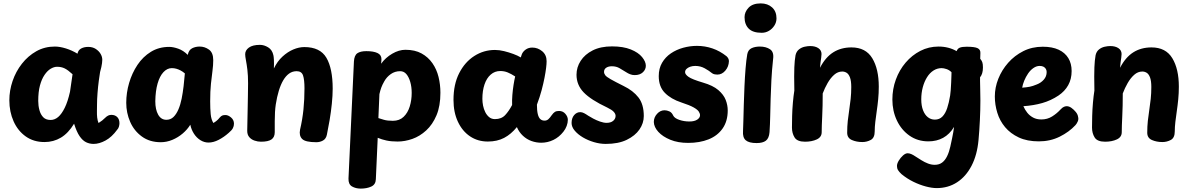

<svg xmlns="http://www.w3.org/2000/svg" viewBox="-20 -828 7010 1130"><path d="M531 19Q507 19 486.5 9Q466 -1 448.5 -26.5Q431 -52 416 -100Q382 -44 338.5 -18Q295 8 242 8Q178 8 131.5 -25Q85 -58 60 -114Q35 -170 35 -238Q35 -295 54 -351Q73 -407 109 -453Q145 -499 194 -526.5Q243 -554 303 -554Q332 -554 367.5 -543Q403 -532 436 -512Q440 -533 457.5 -542.5Q475 -552 499 -552Q525 -552 543.5 -540Q562 -528 572 -511Q582 -494 582 -476Q582 -467 580.5 -456.5Q579 -446 576.5 -433.5Q574 -421 569 -404Q566 -387 561.5 -353Q557 -319 554 -280.5Q551 -242 551 -213Q551 -194 550.5 -174Q550 -154 552 -136Q554 -118 560 -104Q574 -113 581.5 -119Q589 -125 596 -132Q608 -144 617 -148Q626 -152 635 -152Q657 -152 670 -139Q683 -126 683 -103Q683 -94 680 -83Q677 -72 670 -65Q638 -21 601 -1Q564 19 531 19ZM278 -122Q302 -122 322.5 -139.5Q343 -157 361 -193.5Q379 -230 392 -288L407 -391Q380 -416 360.5 -425.5Q341 -435 316 -435Q298 -435 278.5 -423.5Q259 -412 242 -387Q225 -362 215 -324.5Q205 -287 205 -234Q205 -206 212 -180Q219 -154 234.5 -138Q250 -122 278 -122Z M723 -223Q723 -282 740 -340Q757 -398 789 -446Q821 -494 868 -523Q915 -552 976 -552Q999 -552 1029 -541.5Q1059 -531 1085 -505Q1091 -534 1111 -544Q1131 -554 1155 -554Q1185 -554 1210 -536Q1235 -518 1235 -474Q1235 -444 1230.5 -411Q1226 -378 1221.5 -335Q1217 -292 1217 -231Q1217 -189 1220 -156.5Q1223 -124 1236 -104Q1245 -110 1251.5 -114.5Q1258 -119 1263 -124.5Q1268 -130 1274 -137Q1281 -145 1288 -148Q1295 -151 1307 -151Q1323 -151 1340 -136.5Q1357 -122 1357 -100Q1357 -86 1350.5 -73.5Q1344 -61 1326 -46Q1298 -21 1267 -5Q1236 11 1207 11Q1182 11 1159.5 -3Q1137 -17 1121.5 -41Q1106 -65 1100 -94Q1083 -66 1055.5 -42.5Q1028 -19 994.5 -5Q961 9 926 9Q861 9 815 -24.5Q769 -58 746 -111Q723 -164 723 -223ZM894 -232Q894 -183 911 -153Q928 -123 959 -123Q984 -123 1001 -139.5Q1018 -156 1030 -184Q1042 -212 1049 -247Q1056 -282 1060.5 -320.5Q1065 -359 1068 -396Q1055 -407 1042.5 -413.5Q1030 -420 1017.5 -423.5Q1005 -427 991 -427Q964 -427 942 -403.5Q920 -380 907.5 -336.5Q895 -293 894 -232Z M1440 -338Q1440 -384 1436 -417Q1432 -450 1427.5 -473Q1423 -496 1423 -509Q1423 -532 1445 -548Q1467 -564 1510 -564Q1534 -564 1558 -549.5Q1582 -535 1589 -503Q1591 -495 1592 -476Q1593 -457 1592 -425Q1612 -467 1642.5 -495Q1673 -523 1706.5 -537Q1740 -551 1771 -551Q1864 -551 1901 -488Q1938 -425 1938 -306Q1938 -266 1933 -217.5Q1928 -169 1920 -121.5Q1912 -74 1904 -36Q1899 -11 1881 -1Q1863 9 1842 9Q1777 9 1758 -10.5Q1739 -30 1746 -65Q1760 -125 1766 -184Q1772 -243 1772 -308Q1772 -359 1763.5 -384Q1755 -409 1726 -409Q1701 -409 1681.5 -395Q1662 -381 1647 -355.5Q1632 -330 1621 -294Q1610 -258 1603 -213Q1600 -193 1598.5 -168.5Q1597 -144 1597 -114.5Q1597 -85 1597 -50Q1597 -21 1578 -7.5Q1559 6 1516 6Q1497 6 1478 -0.5Q1459 -7 1447 -21Q1435 -35 1435 -58Q1435 -75 1436 -108Q1437 -141 1437.5 -181Q1438 -221 1439 -262Q1440 -303 1440 -338Z M2063 -466Q2065 -502 2083 -514.5Q2101 -527 2136 -527Q2178 -527 2201.5 -516Q2225 -505 2225 -480Q2225 -476 2224.5 -469.5Q2224 -463 2223 -453Q2249 -489 2288.5 -512Q2328 -535 2366 -535Q2422 -535 2461 -513.5Q2500 -492 2525 -456Q2550 -420 2561 -375Q2572 -330 2572 -282Q2572 -204 2549 -149.5Q2526 -95 2488.5 -60.5Q2451 -26 2407 -10.5Q2363 5 2320 5Q2282 5 2254.5 -1Q2227 -7 2203 -17L2192 227Q2191 258 2165 270Q2139 282 2103 282Q2074 282 2052 269.5Q2030 257 2031 223ZM2207 -133Q2219 -129 2239.5 -123Q2260 -117 2292 -117Q2331 -117 2355.5 -140.5Q2380 -164 2391.5 -201.5Q2403 -239 2403 -281Q2403 -317 2394.5 -346Q2386 -375 2371.5 -392Q2357 -409 2335 -409Q2304 -409 2280 -392Q2256 -375 2242 -350Q2230 -329 2224 -312.5Q2218 -296 2213 -274Q2211 -240 2210 -203.5Q2209 -167 2207 -133Z M2649 -240Q2649 -332 2682.5 -397.5Q2716 -463 2771.5 -498.5Q2827 -534 2893 -534Q2919 -534 2947 -527Q2975 -520 3001 -510.5Q3027 -501 3045 -490L3051 -508Q3057 -524 3073.5 -536Q3090 -548 3113 -548Q3145 -548 3171 -526.5Q3197 -505 3197 -468Q3197 -452 3194 -427.5Q3191 -403 3184.5 -369.5Q3178 -336 3167.5 -296.5Q3157 -257 3140 -212Q3140 -178 3145 -157Q3150 -136 3160 -127Q3170 -118 3185 -118Q3198 -118 3207.5 -126.5Q3217 -135 3227 -150Q3237 -164 3246 -169.5Q3255 -175 3270 -175Q3293 -175 3307.5 -158Q3322 -141 3322 -123Q3322 -105 3315 -86.5Q3308 -68 3296 -53Q3271 -21 3237 -4.5Q3203 12 3165 12Q3136 12 3108 2Q3080 -8 3057.5 -29Q3035 -50 3022 -80Q2988 -38 2947 -16.5Q2906 5 2851 5Q2792 5 2746.5 -25.5Q2701 -56 2675 -111.5Q2649 -167 2649 -240ZM2819 -246Q2819 -227 2823 -206.5Q2827 -186 2836 -168Q2845 -150 2859 -138.5Q2873 -127 2893 -127Q2931 -127 2953 -150.5Q2975 -174 2994 -210Q2993 -239 2995.5 -269.5Q2998 -300 3002.5 -328.5Q3007 -357 3012 -378Q2989 -393 2968.5 -401.5Q2948 -410 2924 -410Q2892 -410 2868 -389Q2844 -368 2831.5 -331Q2819 -294 2819 -246Z M3781 -441Q3781 -419 3763.5 -402.5Q3746 -386 3715 -386Q3701 -386 3688.5 -391Q3676 -396 3667 -402Q3646 -415 3626.5 -426.5Q3607 -438 3581 -438Q3561 -438 3548 -429.5Q3535 -421 3535 -405Q3535 -395 3542 -385.5Q3549 -376 3573.5 -362Q3598 -348 3650 -322Q3706 -295 3737.5 -254.5Q3769 -214 3769 -145Q3769 -103 3743.5 -66Q3718 -29 3668.5 -5Q3619 19 3545 19Q3511 19 3475.5 8.5Q3440 -2 3410.5 -19.5Q3381 -37 3362.5 -59Q3344 -81 3344 -104Q3344 -133 3359 -150.5Q3374 -168 3395 -168Q3406 -168 3417.5 -162Q3429 -156 3442 -147Q3453 -140 3471.5 -130Q3490 -120 3511.5 -112.5Q3533 -105 3550 -105Q3575 -105 3589 -117Q3603 -129 3603 -146Q3603 -158 3592 -170Q3581 -182 3554 -195Q3458 -240 3415.5 -284Q3373 -328 3373 -388Q3373 -432 3397.5 -470Q3422 -508 3468.5 -531.5Q3515 -555 3582 -555Q3648 -555 3692.5 -537Q3737 -519 3759 -492Q3781 -465 3781 -441Z M4256 -497Q4270 -484 4270 -468Q4269 -436 4249 -412.5Q4229 -389 4202 -389Q4195 -389 4186.5 -390.5Q4178 -392 4171 -397Q4153 -412 4127.5 -426Q4102 -440 4072 -440Q4055 -440 4041.5 -435Q4028 -430 4020 -422Q4012 -414 4012 -403Q4012 -390 4032.5 -375.5Q4053 -361 4117 -342Q4176 -325 4207.5 -298Q4239 -271 4251 -240Q4263 -209 4263 -178Q4263 -115 4233 -72Q4203 -29 4150.5 -8Q4098 13 4030 13Q3970 13 3925 -5.5Q3880 -24 3854.5 -52Q3829 -80 3828 -110Q3828 -137 3847 -158Q3866 -179 3891 -179Q3905 -179 3919.5 -172.5Q3934 -166 3942 -148Q3950 -132 3978 -122.5Q4006 -113 4037 -113Q4067 -113 4083.5 -124Q4100 -135 4100 -150Q4100 -160 4092.5 -171.5Q4085 -183 4062 -196Q4039 -209 3990 -225Q3929 -245 3893 -281.5Q3857 -318 3857 -380Q3857 -425 3876.5 -458.5Q3896 -492 3928.5 -514Q3961 -536 4001 -547Q4041 -558 4082 -558Q4129 -558 4173 -543Q4217 -528 4256 -497Z M4378 -509Q4383 -535 4403.5 -544.5Q4424 -554 4452 -554Q4488 -554 4512 -538Q4536 -522 4530 -480Q4523 -415 4520 -357Q4517 -299 4515.5 -246Q4514 -193 4513 -144.5Q4512 -96 4509 -50Q4506 -14 4487.5 0Q4469 14 4433 14Q4388 14 4369 -2.5Q4350 -19 4353 -57Q4354 -76 4355 -116.5Q4356 -157 4357.5 -210.5Q4359 -264 4361.5 -320Q4364 -376 4368 -425.5Q4372 -475 4378 -509ZM4362 -727Q4362 -758 4386 -783Q4410 -808 4457 -808Q4498 -808 4524 -784.5Q4550 -761 4550 -720Q4550 -697 4537.5 -677.5Q4525 -658 4505.5 -646.5Q4486 -635 4463 -635Q4411 -635 4386.5 -659.5Q4362 -684 4362 -727Z M4662 -503Q4667 -525 4682 -537Q4697 -549 4715.5 -553Q4734 -557 4748 -557Q4778 -557 4796.5 -544.5Q4815 -532 4815 -510Q4815 -501 4813 -488Q4811 -475 4809 -460Q4807 -445 4806 -429Q4838 -491 4884 -520Q4930 -549 4991 -549Q5075 -549 5113.5 -485.5Q5152 -422 5152 -318Q5152 -280 5148.5 -244Q5145 -208 5140 -174.5Q5135 -141 5131.5 -110.5Q5128 -80 5128 -55Q5128 -17 5105 -4.5Q5082 8 5055 8Q5021 8 4993.5 -4Q4966 -16 4966 -47Q4966 -84 4969.5 -116.5Q4973 -149 4978 -181Q4983 -213 4986.5 -246Q4990 -279 4990 -316Q4990 -352 4982.5 -372Q4975 -392 4963 -399.5Q4951 -407 4937 -407Q4911 -407 4889.5 -388Q4868 -369 4851 -339.5Q4834 -310 4822 -278Q4822 -203 4819 -143.5Q4816 -84 4816 -50Q4816 -21 4787 -7.5Q4758 6 4718 6Q4672 6 4656.5 -19Q4641 -44 4641 -77Q4641 -107 4642 -145.5Q4643 -184 4646.5 -224Q4650 -264 4655 -295Q4654 -345 4654 -377.5Q4654 -410 4655 -432Q4656 -454 4657.5 -470Q4659 -486 4662 -503Z M5232 -242Q5232 -304 5252.5 -360Q5273 -416 5310 -459.5Q5347 -503 5396.5 -528.5Q5446 -554 5504 -554Q5534 -554 5561 -547Q5588 -540 5610 -527Q5616 -543 5630 -548Q5644 -553 5669 -553Q5716 -553 5733.5 -544.5Q5751 -536 5750 -516L5749 -482Q5757 -473 5761 -462.5Q5765 -452 5765 -431Q5765 -393 5748 -373V-352Q5748 -328 5749 -302.5Q5750 -277 5750 -236Q5750 -182 5747 -120Q5744 -58 5739 -4Q5731 84 5698 147.5Q5665 211 5612.5 245Q5560 279 5493 279Q5465 279 5429 269.5Q5393 260 5356 242Q5319 224 5286 197Q5272 184 5265.5 173.5Q5259 163 5259 149Q5259 135 5269.5 117.5Q5280 100 5294.5 87Q5309 74 5322 74Q5332 74 5343.5 79Q5355 84 5365 91Q5384 103 5403 115Q5422 127 5442 134.5Q5462 142 5481 142Q5507 142 5524.5 129Q5542 116 5554 91.5Q5566 67 5573 35Q5580 5 5583.5 -14Q5587 -33 5590 -47.5Q5593 -62 5595 -81Q5569 -38 5531 -17Q5493 4 5444 4Q5381 4 5333 -29.5Q5285 -63 5258.5 -119Q5232 -175 5232 -242ZM5482 -124Q5509 -124 5526.5 -142Q5544 -160 5554.5 -191.5Q5565 -223 5572 -266Q5574 -278 5575.5 -298.5Q5577 -319 5578 -341.5Q5579 -364 5579.5 -381.5Q5580 -399 5580 -403Q5567 -416 5550.5 -421.5Q5534 -427 5522 -427Q5496 -427 5474 -413Q5452 -399 5436 -373.5Q5420 -348 5411 -314.5Q5402 -281 5402 -243Q5402 -206 5412.5 -179Q5423 -152 5441 -138Q5459 -124 5482 -124Z M6094 4Q6025 4 5976 -19Q5927 -42 5895.5 -79.5Q5864 -117 5849.5 -164.5Q5835 -212 5835 -260Q5835 -313 5855.5 -364.5Q5876 -416 5913.5 -458.5Q5951 -501 6002.5 -527Q6054 -553 6117 -553Q6173 -553 6210.5 -535.5Q6248 -518 6267.5 -486Q6287 -454 6287 -410Q6287 -363 6267 -327Q6247 -291 6210 -266Q6165 -236 6114 -221.5Q6063 -207 6003 -203Q6012 -182 6026 -164.5Q6040 -147 6060.5 -136Q6081 -125 6109 -125Q6144 -125 6172 -142.5Q6200 -160 6221 -183Q6233 -196 6242 -199.5Q6251 -203 6258 -203Q6272 -203 6286 -193Q6300 -183 6311.5 -169Q6323 -155 6325 -140Q6329 -126 6322.5 -112Q6316 -98 6309 -91Q6272 -51 6216.5 -23.5Q6161 4 6094 4ZM5996 -312Q6023 -314 6040.5 -317.5Q6058 -321 6082 -331Q6106 -340 6123 -359Q6140 -378 6140 -404Q6140 -414 6135.5 -422Q6131 -430 6122 -435Q6113 -440 6099 -440Q6080 -440 6062 -427.5Q6044 -415 6030.5 -395Q6017 -375 6008 -353Q5999 -331 5996 -312Z M6428 -503Q6433 -525 6448 -537Q6463 -549 6481.5 -553Q6500 -557 6514 -557Q6544 -557 6562.5 -544.5Q6581 -532 6581 -510Q6581 -501 6579 -488Q6577 -475 6575 -460Q6573 -445 6572 -429Q6604 -491 6650 -520Q6696 -549 6757 -549Q6841 -549 6879.5 -485.5Q6918 -422 6918 -318Q6918 -280 6914.5 -244Q6911 -208 6906 -174.5Q6901 -141 6897.5 -110.5Q6894 -80 6894 -55Q6894 -17 6871 -4.5Q6848 8 6821 8Q6787 8 6759.5 -4Q6732 -16 6732 -47Q6732 -84 6735.5 -116.5Q6739 -149 6744 -181Q6749 -213 6752.5 -246Q6756 -279 6756 -316Q6756 -352 6748.5 -372Q6741 -392 6729 -399.5Q6717 -407 6703 -407Q6677 -407 6655.5 -388Q6634 -369 6617 -339.5Q6600 -310 6588 -278Q6588 -203 6585 -143.5Q6582 -84 6582 -50Q6582 -21 6553 -7.5Q6524 6 6484 6Q6438 6 6422.5 -19Q6407 -44 6407 -77Q6407 -107 6408 -145.5Q6409 -184 6412.5 -224Q6416 -264 6421 -295Q6420 -345 6420 -377.5Q6420 -410 6421 -432Q6422 -454 6423.5 -470Q6425 -486 6428 -503Z"/></svg>

Font: Playpen Sans Arabic
Style: Bold
Weight: 700
Version: Version 2.000